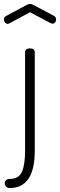

<svg xmlns="http://www.w3.org/2000/svg" viewBox="-61 -717 304 972"><path d="M90 -472Q115 -472 115 -452V46Q115 235 -12 235Q-23 235 -30 228Q-37 221 -37 211Q-37 201 -30.5 195Q-24 189 -14 189Q34 189 50 153Q66 117 66 46V-452Q66 -472 90 -472ZM91 -655 -13 -599Q-14 -599 -17 -597.5Q-20 -596 -21 -596Q-29 -596 -35 -602.5Q-41 -609 -41 -619Q-41 -630 -30 -636L74 -692Q82 -697 91 -697Q100 -697 108 -692L212 -637Q223 -631 223 -617Q223 -609 217.5 -603Q212 -597 204 -597L195 -600Z"/></svg>

Font: Dosis
Style: Light
Weight: 300
Designer: Edgar Tolentino, Pablo Impallari, Igino Marini
Foundry: Edgar Tolentino, Pablo Impallari, Igino Marini
Version: Version 1.007